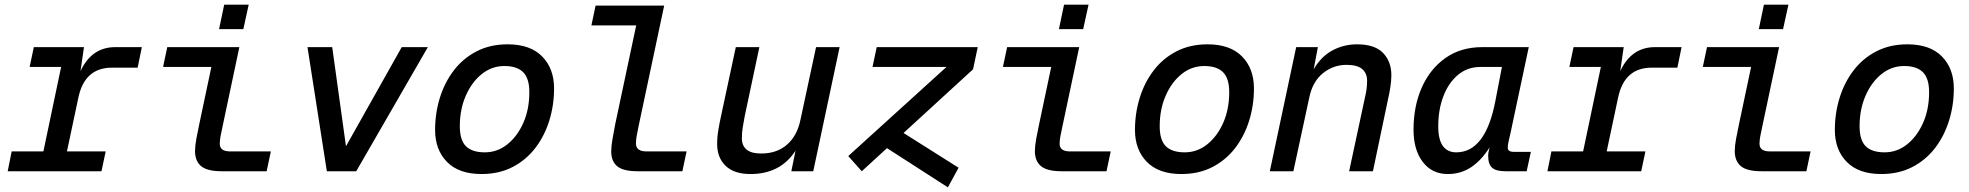

<svg xmlns="http://www.w3.org/2000/svg" viewBox="-20 -734 8440 823"><path d="M13 0 30 -85H166L242 -447H107L125 -532H340L325 -429Q373 -532 474 -532H588L570 -444H460Q343 -444 316 -316L267 -85H433L415 0Z M930 0Q868 0 842 -22Q816 -44 816 -86Q816 -108 821.5 -138.5Q827 -169 834 -201L886 -447H679L697 -532H1006L934 -192Q929 -170 925.5 -151Q922 -132 922 -118Q922 -85 966 -85H1141L1123 0ZM919 -609 941 -714H1046L1023 -609Z M1381 0 1298 -532H1404L1463 -107L1702 -532H1814L1507 0Z M2044 12Q1947 12 1896 -40Q1845 -92 1845 -177Q1845 -249 1865.5 -315Q1886 -381 1925.5 -432.5Q1965 -484 2023 -514Q2081 -544 2156 -544Q2253 -544 2304 -492Q2355 -440 2355 -355Q2355 -283 2334.5 -217Q2314 -151 2274.5 -99.5Q2235 -48 2177 -18Q2119 12 2044 12ZM2058 -81Q2112 -81 2155 -115.5Q2198 -150 2223.5 -208Q2249 -266 2249 -339Q2249 -398 2222.5 -424.5Q2196 -451 2142 -451Q2088 -451 2045 -416.5Q2002 -382 1976.5 -323.5Q1951 -265 1951 -193Q1951 -133 1977.5 -107Q2004 -81 2058 -81Z M2713 0Q2651 0 2625.5 -21.5Q2600 -43 2600 -85Q2600 -108 2605.5 -138.5Q2611 -169 2617 -201L2707 -625H2515L2533 -710H2827L2717 -192Q2712 -169 2709 -151Q2706 -133 2706 -119Q2706 -85 2751 -85H2923L2905 0Z M3197 12Q3127 12 3090.5 -23Q3054 -58 3054 -117Q3054 -147 3059.5 -179Q3065 -211 3071 -238L3134 -532H3235L3172 -235Q3167 -210 3163.5 -187Q3160 -164 3160 -141Q3160 -110 3180 -93Q3200 -76 3243 -76Q3310 -76 3353.5 -114Q3397 -152 3411 -220L3478 -532H3579L3466 0H3372L3390 -88Q3325 12 3197 12Z M3674 0 3616 -65 4037 -447H3720L3738 -532H4171L4151 -437L3853 -164L4089 -15L4043 69L3782 -99Z M4530 0Q4468 0 4442 -22Q4416 -44 4416 -86Q4416 -108 4421.5 -138.5Q4427 -169 4434 -201L4486 -447H4279L4297 -532H4606L4534 -192Q4529 -170 4525.5 -151Q4522 -132 4522 -118Q4522 -85 4566 -85H4741L4723 0ZM4519 -609 4541 -714H4646L4623 -609Z M5044 12Q4947 12 4896 -40Q4845 -92 4845 -177Q4845 -249 4865.5 -315Q4886 -381 4925.5 -432.5Q4965 -484 5023 -514Q5081 -544 5156 -544Q5253 -544 5304 -492Q5355 -440 5355 -355Q5355 -283 5334.5 -217Q5314 -151 5274.5 -99.5Q5235 -48 5177 -18Q5119 12 5044 12ZM5058 -81Q5112 -81 5155 -115.5Q5198 -150 5223.5 -208Q5249 -266 5249 -339Q5249 -398 5222.5 -424.5Q5196 -451 5142 -451Q5088 -451 5045 -416.5Q5002 -382 4976.5 -323.5Q4951 -265 4951 -193Q4951 -133 4977.5 -107Q5004 -81 5058 -81Z M5423 0 5536 -532H5629L5611 -437Q5643 -492 5691.5 -518Q5740 -544 5797 -544Q5873 -544 5908.5 -507Q5944 -470 5944 -412Q5944 -387 5939.5 -359Q5935 -331 5930 -310L5865 0H5763L5831 -317Q5835 -333 5837.5 -350.5Q5840 -368 5840 -388Q5840 -420 5819 -438Q5798 -456 5752 -456Q5695 -456 5650.5 -420Q5606 -384 5592 -315L5524 0Z M6186 12Q6118 12 6078.5 -40Q6039 -92 6039 -178Q6039 -279 6074.5 -359Q6110 -439 6176 -485.5Q6242 -532 6334 -532H6533L6455 -165Q6450 -145 6446.5 -128Q6443 -111 6443 -101Q6443 -83 6469 -83H6542L6524 0H6432Q6393 0 6376 -15Q6359 -30 6359 -66Q6359 -80 6365 -102Q6331 -48 6287 -18Q6243 12 6186 12ZM6222 -81Q6348 -81 6390 -302L6418 -447H6326Q6270 -447 6229.5 -413Q6189 -379 6167 -321.5Q6145 -264 6145 -193Q6145 -135 6165 -108Q6185 -81 6222 -81Z M6613 0 6630 -85H6766L6842 -447H6707L6725 -532H6940L6925 -429Q6973 -532 7074 -532H7188L7170 -444H7060Q6943 -444 6916 -316L6867 -85H7033L7015 0Z M7530 0Q7468 0 7442 -22Q7416 -44 7416 -86Q7416 -108 7421.5 -138.5Q7427 -169 7434 -201L7486 -447H7279L7297 -532H7606L7534 -192Q7529 -170 7525.5 -151Q7522 -132 7522 -118Q7522 -85 7566 -85H7741L7723 0ZM7519 -609 7541 -714H7646L7623 -609Z M8044 12Q7947 12 7896 -40Q7845 -92 7845 -177Q7845 -249 7865.5 -315Q7886 -381 7925.5 -432.5Q7965 -484 8023 -514Q8081 -544 8156 -544Q8253 -544 8304 -492Q8355 -440 8355 -355Q8355 -283 8334.5 -217Q8314 -151 8274.5 -99.5Q8235 -48 8177 -18Q8119 12 8044 12ZM8058 -81Q8112 -81 8155 -115.5Q8198 -150 8223.5 -208Q8249 -266 8249 -339Q8249 -398 8222.5 -424.5Q8196 -451 8142 -451Q8088 -451 8045 -416.5Q8002 -382 7976.5 -323.5Q7951 -265 7951 -193Q7951 -133 7977.5 -107Q8004 -81 8058 -81Z"/></svg>

Font: Geist Mono Medium
Style: Italic
Weight: 500
Italic angle: -12°
Monospace: yes
Designer: Basement.studio, Andrés Briganti, Mateo Zaragoza
Foundry: Basement.studio, Vercel, Andrés Briganti, Guido Ferreyra, Mateo Zaragoza
Version: Version 1.500; ttfautohint (v1.8.4.7-5d5b)